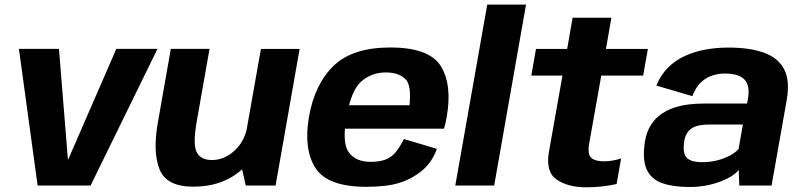

<svg xmlns="http://www.w3.org/2000/svg" viewBox="-20 -805 3474 833"><path d="M143.2 0H373L663.3 -593H484.7L276.1 -113.5H274.6L235.8 -593H62.1Z M1046.4 0H1175.6L1279.9 -592.7H1112L1024.3 -97ZM889.1 -593H721.1L664.5 -271.2Q642.3 -145.1 672.3 -70.1Q702.3 4.9 818.7 4.9Q947.5 4.9 1031.8 -71.5Q1116.1 -148 1129.8 -226L1054.1 -260.8Q1042.4 -192.4 997.5 -151.5Q952.7 -110.7 899.8 -110.7Q849.9 -110.7 833 -145.5Q816.1 -180.3 833.8 -279.4Z M1569.2 5.5 1588.4 -102.8Q1524.3 -102.8 1494.2 -143Q1463.2 -182.3 1483.1 -296.4Q1503 -413 1548 -452.1Q1593.3 -490.7 1654 -490.7Q1716.2 -490.7 1744.8 -455.2Q1764.6 -424.7 1756.6 -348.4H1476.9L1459.2 -246.9H1906.3Q1913.5 -269.5 1918 -297.1Q1942.7 -437.6 1892.3 -518.5Q1841.7 -599 1672.9 -599Q1509.3 -599 1427 -519.2Q1345.1 -439.8 1320.2 -296.8Q1296.5 -157.2 1349.1 -75.6Q1401.3 5.5 1569.2 5.5ZM1588.4 -102.8 1569.2 5.5Q1658.4 5.5 1713.6 -11.9Q1767.9 -28.9 1811.4 -65.2Q1854.2 -100.6 1875.5 -159.2L1732.7 -201.7Q1716.4 -170 1698 -146.2Q1678.7 -122.8 1652.8 -112.7Q1626 -102.8 1588.4 -102.8Z M1955.3 0H2124L2262.2 -785H2093.9Z M2523 7.6Q2590.9 7.6 2655.2 -6.5L2674.7 -117.7Q2636.8 -105.1 2599.7 -105.1Q2563 -105.1 2545.5 -120Q2527.9 -134.8 2536.3 -183L2588.6 -477.1H2770.3L2790.9 -592.7H2608.9L2632.6 -728.2H2464.3L2440.6 -592.7H2305.4L2285.1 -477.1H2420.3L2361.5 -146.2Q2346.4 -59.3 2395.2 -25.8Q2444.1 7.6 2523 7.6Z M2971.2 6.2Q3010.1 6.2 3044.3 -0.3Q3078.5 -6.8 3106.5 -17.6Q3134.5 -28.4 3154.6 -41.4Q3174.6 -54.3 3185 -67.8L3187.5 0H3327.5L3393 -369.8Q3407.9 -453.2 3382.6 -503.3Q3357.2 -553.4 3295.7 -576Q3234.1 -598.6 3140 -598.6Q3088.2 -598.6 3040.1 -589.8Q2992.1 -581 2950.7 -561.9Q2909.3 -542.8 2877.8 -511.1Q2846.3 -479.5 2827.5 -433.7L2983.9 -387.9Q2997.5 -424.7 3019.4 -446.1Q3041.3 -467.5 3068.3 -476.7Q3095.3 -485.9 3124.6 -485.9Q3162 -485.9 3186.8 -475.7Q3211.5 -465.5 3221.7 -441.9Q3231.8 -418.3 3225.4 -378.7L3221.3 -355.9H3034.2Q2999.2 -355.9 2963.7 -351.3Q2928.2 -346.7 2896.1 -334.7Q2864 -322.7 2838.2 -301.9Q2812.4 -281 2795.9 -248.5Q2779.4 -215.9 2775.4 -170Q2768.2 -101.5 2788.9 -63.2Q2809.6 -24.9 2855.9 -9.4Q2902.3 6.2 2971.2 6.2ZM3026.7 -101.4Q2998.7 -101.4 2979.5 -108Q2960.4 -114.7 2952 -132.1Q2943.7 -149.6 2947.2 -182.4Q2949.8 -208.5 2959.2 -224.8Q2968.6 -241.2 2983.4 -249.7Q2998.1 -258.3 3017 -261.5Q3035.8 -264.8 3057.8 -264.8H3203L3184.4 -158.9Q3171.7 -143.8 3147.7 -130.6Q3123.6 -117.4 3092.4 -109.4Q3061.2 -101.4 3026.7 -101.4Z"/></svg>

Font: Anybody Thin
Style: Italic
Weight: 100
Italic angle: -10°
Designer: Tyler Finck
Foundry: Etcetera Type Company
Version: Version 1.114;gftools[0.9.25]